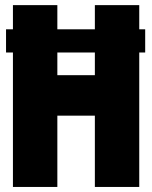

<svg xmlns="http://www.w3.org/2000/svg" viewBox="-20 -740 602 760"><path d="M3.9 -532.2V-624H554.7V-532.2ZM31.2 0V-719.7H207V-442.4H355.5V-719.7H531.2V0H355.5V-282.2H207V0Z"/></svg>

Font: Reddit Mono Black
Style: Regular
Weight: 900
Monospace: yes
Designer: Stephen Hutchings
Foundry: Reddit
Version: Version 1.014